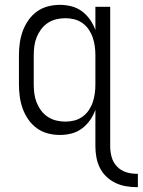

<svg xmlns="http://www.w3.org/2000/svg" viewBox="-20 -548 588 791"><path d="M543 223Q520 223 497.5 219Q475 215 454.5 205Q434 195 417.5 179Q401 163 391 142.5Q381 122 377 99.5Q373 77 373 55V-96Q365 -73 351 -53Q337 -33 317.5 -18.5Q298 -4 274.5 2Q251 8 227 8Q201 8 176.5 1.5Q152 -5 131.5 -20Q111 -35 96.5 -56Q82 -77 73.5 -100.5Q65 -124 61.5 -149.5Q58 -175 58 -200V-320Q58 -345 61.5 -370.5Q65 -396 73.5 -419.5Q82 -443 96.5 -464Q111 -485 131.5 -500Q152 -515 176.5 -521.5Q201 -528 227 -528Q251 -528 274.5 -522Q298 -516 317.5 -501.5Q337 -487 351 -467Q365 -447 373 -424V-520H434V55Q434 77 440 99Q446 121 461.5 137.5Q477 154 498.5 161Q520 168 543 168H548V223ZM249 -47Q268 -47 286 -51.5Q304 -56 319.5 -67Q335 -78 345.5 -93.5Q356 -109 362 -126.5Q368 -144 370.5 -162.5Q373 -181 373 -200V-320Q373 -339 370.5 -357.5Q368 -376 362 -393.5Q356 -411 345.5 -426.5Q335 -442 319.5 -453Q304 -464 286 -468.5Q268 -473 249 -473Q230 -473 211.5 -468.5Q193 -464 177 -453.5Q161 -443 149.5 -427.5Q138 -412 131 -394.5Q124 -377 121.5 -358Q119 -339 119 -320V-200Q119 -181 121.5 -162Q124 -143 131 -125.5Q138 -108 149.5 -92.5Q161 -77 177 -66.5Q193 -56 211.5 -51.5Q230 -47 249 -47Z"/></svg>

Font: Iosevka Custom Light
Style: Regular
Weight: 300
Monospace: yes
Designer: Belleve Invis
Foundry: Belleve Invis
Version: Version 27.3.5